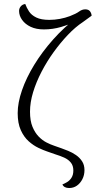

<svg xmlns="http://www.w3.org/2000/svg" viewBox="-20 -759 481 966"><path d="M328 187Q302 187 294 169Q304 165 317 157.5Q330 150 339.5 135.5Q349 121 349 99Q349 74 336 58.5Q323 43 303 34Q283 25 260 18L217 3Q199 -3 173.5 -15Q148 -27 124 -48.5Q100 -70 84.5 -104.5Q69 -139 69 -190Q69 -242 90.5 -304.5Q112 -367 152 -432.5Q192 -498 247.5 -560.5Q303 -623 371 -674L363 -651Q331 -636 288 -623.5Q245 -611 201 -611Q162 -611 134.5 -624Q107 -637 91.5 -658.5Q76 -680 76 -704Q76 -717 84.5 -727Q93 -737 107 -739Q114 -720 126 -701.5Q138 -683 162.5 -671Q187 -659 228 -659Q255 -659 281.5 -664Q308 -669 332 -678Q363 -690 378 -701Q393 -712 409 -712Q425 -712 432.5 -702.5Q440 -693 441 -680L397 -648Q359 -623 321.5 -583.5Q284 -544 250 -497Q216 -450 189 -398Q162 -346 146.5 -295Q131 -244 131 -197Q131 -151 143.5 -121Q156 -91 174.5 -72Q193 -53 213.5 -42.5Q234 -32 252 -26L289 -13Q303 -8 323 0Q343 8 362 21Q381 34 393 52.5Q405 71 405 97Q405 122 394.5 142.5Q384 163 367 175Q350 187 328 187Z"/></svg>

Font: Arima Thin Light
Style: Regular
Weight: 300
Version: Version 1.100